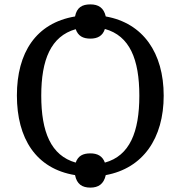

<svg xmlns="http://www.w3.org/2000/svg" viewBox="-20 -794 822 875"><path d="M392 61C428 61 453 45 462 4C632 -27 726 -164 726 -358C726 -553 632 -689 462 -719C453 -759 428 -774 392 -774C354 -774 330 -760 322 -719C144 -689 57 -554 57 -359C57 -163 144 -25 322 4C330 45 354 61 392 61ZM325 -53C212 -85 168 -193 168 -358C168 -522 212 -629 325 -661C336 -630 358 -618 392 -618C424 -618 448 -630 458 -662C571 -631 615 -524 615 -358C615 -192 571 -84 458 -53C447 -83 424 -95 392 -95C358 -95 336 -84 325 -53Z"/></svg>

Font: Noto Serif
Style: Regular
Weight: 400
Designer: Monotype Design Team
Foundry: Monotype Imaging Inc.
Version: Version 2.015